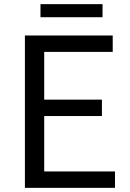

<svg xmlns="http://www.w3.org/2000/svg" viewBox="-20 -905 628 925"><path d="M175 -822H474V-885H175ZM100 0H534V-79H193V-346H471V-425H193V-655H523V-734H100Z"/></svg>

Font: Noto Sans JP
Style: Regular
Weight: 400
Designer: Ryoko NISHIZUKA  (kana, bopomofo & ideographs); Paul D. Hunt (Latin, Greek & Cyrillic); Sandoll Communications , Soo-you
Foundry: Adobe
Version: Version 2.002;hotconv 1.0.116;makeotfexe 2.5.65601